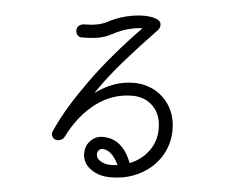

<svg xmlns="http://www.w3.org/2000/svg" viewBox="-52 -798 1104 873"><g transform="rotate(5 500.0 -361.5)"><path d="M745 -228Q745 -162 711.5 -107.5Q678 -53 618 -21Q558 11 482 11Q428 11 391 -16.5Q354 -44 354 -87Q354 -122 377 -145.5Q400 -169 432 -169Q478 -169 510.5 -142Q543 -115 564 -61Q617 -82 649.5 -126Q682 -170 682 -227Q682 -292 645 -329.5Q608 -367 549 -367Q460 -367 384.5 -311Q309 -255 258 -152Q254 -145 246 -140.5Q238 -136 228 -136Q215 -136 207.5 -145Q200 -154 200 -165Q200 -170 209 -188Q253 -285 344.5 -412.5Q436 -540 569 -677Q500 -674 433 -638Q404 -622 372 -616.5Q340 -611 297 -611Q285 -611 277.5 -619.5Q270 -628 270 -641Q270 -655 280 -663Q290 -671 304 -671Q367 -671 406 -691Q444 -712 488 -723Q532 -734 570 -734Q603 -734 626 -725.5Q649 -717 649 -699Q649 -684 638 -673Q560 -592 494.5 -517Q429 -442 376 -364Q460 -426 551 -426Q605 -426 649.5 -401Q694 -376 719.5 -331Q745 -286 745 -228ZM510 -47Q478 -114 435 -114Q425 -114 418.5 -106Q412 -98 412 -87Q412 -70 431.5 -57.5Q451 -45 479 -45Q490 -45 510 -47Z"/></g></svg>

Font: Tsukimi Rounded
Style: Regular
Weight: 400
Designer: Takashi Funayama
Foundry: Takashi Funayama
Version: Version 1.032; ttfautohint (v1.8.3)